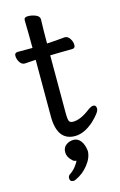

<svg xmlns="http://www.w3.org/2000/svg" viewBox="-135 -707 630 1012"><g transform="rotate(-15 180.0 -200.5)"><path d="M134.8 250Q115.2 250 115.2 230Q115.2 220.2 123 212.9Q142.1 201.2 157.5 182.1Q172.9 163.1 176.8 150.9Q163.1 150.9 154.8 141.1Q130.9 119.1 130.9 93.5Q130.9 67.9 148.9 54.4Q167 41 189.9 41Q212.9 41 228.5 61Q244.1 81.1 248 116.2Q248 152.8 218 190.9Q188 229 146 247.1Q140.1 250 134.8 250ZM204.1 23.9Q106.9 23.9 106.9 -109.9V-418L46.9 -414.1Q29.8 -414.1 19.3 -431.2Q8.8 -448.2 8.8 -465.6Q8.8 -482.9 25.9 -482.9H106.9Q106.9 -556.2 105 -634.8Q105 -650.9 126.5 -650.9Q147.9 -650.9 168.5 -642.3Q189 -633.8 189 -617.2Q187 -551.8 187 -485.8Q232.9 -487.8 285.2 -493.2Q301.8 -493.2 313 -476.1Q324.2 -459 324.2 -440.9Q324.2 -422.9 307.1 -422.9Q258.8 -422.9 187 -420.9V-107.9Q187 -69.8 192.6 -60.8Q198.2 -51.8 213.9 -51.8Q253.9 -51.8 306.2 -91.8Q325.2 -106 336.9 -106Q353 -106 353 -85.9Q353 -65.9 306.2 -22Q253.9 23.9 204.1 23.9Z"/></g></svg>

Font: LXGW WenKai Screen
Style: Regular
Weight: 400
Designer: LXGW / Fontworks Inc.
Foundry: LXGW / Fontworks Inc.
Version: Version 1.510;January 18,2025